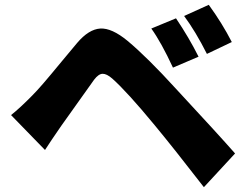

<svg xmlns="http://www.w3.org/2000/svg" viewBox="-20 -779 1040 806"><path d="M615.2 -659.2 718.8 -702.1Q773.4 -621.1 813.5 -541L706.1 -495.1Q657.2 -600.6 615.2 -659.2ZM752.9 -711.9 856.4 -758.8Q913.1 -680.7 953.1 -602.5L848.6 -552.7Q800.8 -647.5 752.9 -711.9ZM168.9 -149.4 26.4 -295.9Q64.5 -326.2 115.2 -377.9Q134.8 -397.5 162.1 -429.2Q189.5 -460.9 237.3 -519Q285.2 -577.1 303.7 -598.6Q352.5 -656.2 400.9 -659.2Q449.2 -662.1 515.6 -607.4Q598.6 -538.1 718.8 -406.2Q896.5 -214.8 966.8 -134.8L835.9 6.8Q709 -157.2 628.9 -253.9Q513.7 -393.6 451.2 -449.2Q427.7 -469.7 410.6 -469.2Q393.6 -468.8 375 -444.3Q367.2 -433.6 237.3 -251Q191.4 -184.6 168.9 -149.4Z"/></svg>

Font: Gen Shin Gothic Heavy
Style: Bold
Weight: 900
Designer: [Source Han Sans]
Ryoko NISHIZUKA  (kana & ideographs); Paul D. Hunt (Latin, Greek & Cyrillic); Wenlong ZHANG  (bopomofo
Version: Version 1.002.20150607